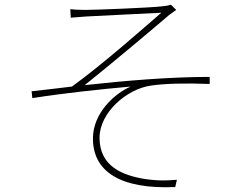

<svg xmlns="http://www.w3.org/2000/svg" viewBox="-20 -767 1040 814"><path d="M278 -728 280 -692C292 -693 317 -695 344 -697C389 -700 616 -710 664 -713C599 -657 413 -492 285 -400C235 -394 169 -386 114 -380L117 -351C256 -373 412 -389 534 -400C468 -372 374 -289 374 -180C374 -39 491 36 723 26L730 -5C695 -2 657 1 595 -8C502 -23 402 -60 402 -183C402 -289 516 -389 619 -404C678 -413 769 -415 869 -411V-441C703 -441 509 -425 339 -406C431 -479 622 -639 699 -705C707 -711 721 -721 727 -725L705 -747C695 -744 680 -741 666 -740C612 -734 387 -725 342 -725C315 -725 295 -726 278 -728Z"/></svg>

Font: Source Han Sans JP ExtraLight
Style: Regular
Weight: 250
Designer: Ryoko NISHIZUKA 西塚涼子 (kana, bopomofo & ideographs); Paul D. Hunt (Latin, Greek & Cyrillic); Sandoll Communications 산돌커뮤니
Foundry: Adobe
Version: Version 2.001;hotconv 1.0.107;makeotfexe 2.5.65593